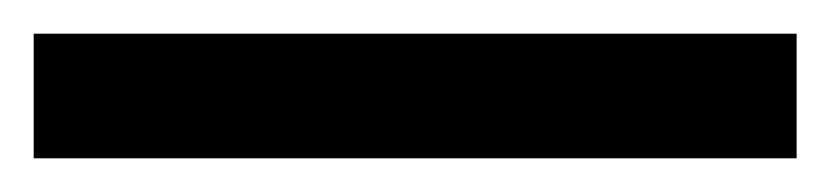

<svg xmlns="http://www.w3.org/2000/svg" viewBox="-24 -854 493 114"><path d="M449 -760V-834H-4V-760Z"/></svg>

Font: Noto Sans Devanagari ExtraCondensed Medium
Style: Regular
Weight: 500
Width: 2
Designer: Jelle Bosma - Monotype Design Team
Foundry: Monotype Imaging Inc.
Version: Version 2.004